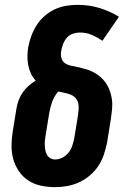

<svg xmlns="http://www.w3.org/2000/svg" viewBox="-20 -763 540 791"><path d="M207 8Q178 8 149 2Q120 -4 97 -19Q74 -34 58 -57.5Q42 -81 34.5 -108Q27 -135 27.5 -165Q28 -195 33 -225L48 -317Q51 -334 57 -350.5Q63 -367 73.5 -382Q84 -397 97.5 -409Q111 -421 127 -431Q115 -444 107.5 -460Q100 -476 96.5 -493.5Q93 -511 93 -529.5Q93 -548 96 -567Q100 -590 108.5 -613.5Q117 -637 130.5 -658.5Q144 -680 163.5 -697Q183 -714 205.5 -724.5Q228 -735 252 -739Q276 -743 300 -743Q347 -743 390 -730Q433 -717 470 -694L402 -595Q382 -609 359 -619Q336 -629 309 -629Q295 -629 280 -624Q265 -619 255 -607Q245 -595 239.5 -580.5Q234 -566 232 -552Q229 -537 233.5 -522.5Q238 -508 250 -501Q262 -494 276.5 -491.5Q291 -489 305.5 -485.5Q320 -482 334 -478Q348 -474 361 -467.5Q374 -461 385 -453Q396 -445 405.5 -434.5Q415 -424 422 -411.5Q429 -399 433.5 -385.5Q438 -372 440.5 -357.5Q443 -343 442.5 -328Q442 -313 440 -298Q438 -283 436 -268L421 -175Q416 -151 408 -126.5Q400 -102 385.5 -80Q371 -58 350.5 -40.5Q330 -23 306 -12Q282 -1 257 3.5Q232 8 207 8ZM207 -106Q223 -106 238 -114Q253 -122 263 -135Q273 -148 278 -163.5Q283 -179 286 -194L301 -286Q303 -300 304 -313.5Q305 -327 302 -339Q299 -351 290.5 -360Q282 -369 270 -373.5Q258 -378 245.5 -380.5Q233 -383 220 -386Q212 -377 205.5 -366Q199 -355 195 -344Q191 -333 188 -321.5Q185 -310 183 -298L168 -206Q166 -195 165 -184.5Q164 -174 164.5 -163.5Q165 -153 167 -143Q169 -133 174 -124.5Q179 -116 188 -111Q197 -106 207 -106Z"/></svg>

Font: Iosevka Slab Heavy
Style: Italic
Weight: 900
Italic angle: -9°
Monospace: yes
Designer: Belleve Invis
Foundry: Belleve Invis
Version: Version 11.1.0; ttfautohint (v1.8.3)